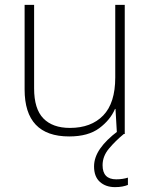

<svg xmlns="http://www.w3.org/2000/svg" viewBox="-20 -550 622 788"><path d="M492 -530V0H460L454 -103H452Q433 -58 387.5 -24Q342 10 264 10Q81 10 81 -183V-530H120V-187Q120 -103 158 -64Q196 -25 267 -25Q354 -25 403.5 -76Q453 -127 453 -232V-530ZM401 128Q401 186 457 186Q471 186 483.5 184Q496 182 505 179V209Q495 213 482 215.5Q469 218 452 218Q414 218 390 196.5Q366 175 366 133Q366 96 391 60Q416 24 464 -12L488 0Q454 28 427.5 59.5Q401 91 401 128Z"/></svg>

Font: Noto Sans Gujarati ExtraLight
Style: Regular
Weight: 200
Designer: Jelle Bosma - Monotype Design Team, Universal Thirst
Foundry: Monotype Imaging Inc.
Version: Version 2.106; ttfautohint (v1.8.4.7-5d5b)